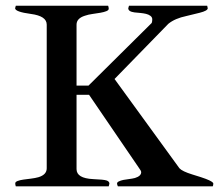

<svg xmlns="http://www.w3.org/2000/svg" viewBox="-20 -656 771 676"><path d="M33.2 -627Q33.2 -627 35.6 -635.7H360.8Q362.8 -629.9 362.8 -625Q362.8 -620.1 354.5 -616.7Q346.2 -613.3 333.5 -611.1Q320.8 -608.9 306.2 -606.9Q291.5 -605 278.8 -600.6Q249.5 -591.3 249.5 -569.3V-354.5H291.5L514.2 -575.2Q516.1 -580.6 516.1 -587.9Q516.1 -595.2 509.8 -600.1Q503.4 -605 494.1 -607.2Q484.9 -609.4 473.9 -610.4Q462.9 -611.3 453.6 -612.3Q431.6 -615.2 431.6 -627Q431.6 -627 434.1 -635.7H709.5L711.4 -627Q711.4 -618.2 683.3 -611.1Q655.3 -604 636.2 -599.6Q596.2 -591.3 572.8 -572.3L383.3 -377.9L611.8 -63.5Q621.6 -52.7 657.2 -41.7Q692.9 -30.8 704.1 -26.4Q731 -16.1 731 -9.8Q731 -3.4 729 0H395Q392.1 -5.9 392.1 -10Q392.1 -14.2 398.4 -17.3Q404.8 -20.5 414.1 -22.5Q423.3 -24.4 434.6 -25.6Q445.8 -26.9 455.1 -29.3Q477.1 -36.1 477.1 -49.8Q477.1 -54.7 468.8 -65.4L293.5 -322.3H249.5V-60.5Q249.5 -28.3 307.6 -25.4Q345.7 -23.9 355.5 -20.5Q365.2 -17.1 365.2 -9.3Q365.2 -8.8 362.8 0H35.6Q33.7 -5.4 33.7 -10.5Q33.7 -15.6 42 -18.8Q50.3 -22 62.5 -23.7Q74.7 -25.4 89.1 -27.1Q103.5 -28.8 115.7 -32.2Q144.5 -41 144.5 -63.5V-569.3Q144.5 -599.6 88.9 -606.9Q33.2 -614.3 33.2 -627Z"/></svg>

Font: RadleyRegular
Style: Regular
Weight: 400
Designer: vernon adams
Foundry: vernon adams
Version: Version 1.000;PS 001.001;hotconv 1.0.56